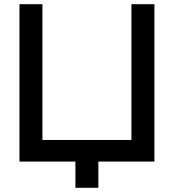

<svg xmlns="http://www.w3.org/2000/svg" viewBox="-20 -770 828 915"><path d="M606.4 -750H715.8V0H448.7V125H339.4V0H72.8V-750H182.1V-103H606.4Z"/></svg>

Font: Manrope3 Semibold
Style: Regular
Weight: 600
Width: 4
Designer: Mikhail Sharanda
Foundry: Mikhail Sharanda
Version: Version 3.000;PS 003.000;hotconv 1.0.88;makeotf.lib2.5.64775